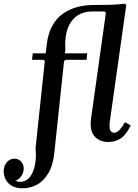

<svg xmlns="http://www.w3.org/2000/svg" viewBox="-128 -757 745 1037"><path d="M458 10Q409 10 382 -21.5Q355 -53 364 -118L444 -688L437 -695H369Q333 -695 305 -681.5Q277 -668 258 -642Q239 -616 230.5 -578Q222 -540 225 -490L222 -462H118L124 -513Q131 -575 154 -617Q177 -659 212.5 -683.5Q248 -708 289.5 -719Q331 -730 374 -730Q417 -730 461.5 -731Q506 -732 546 -737L554 -730L465 -100Q461 -67 467.5 -53.5Q474 -40 488 -40Q504 -40 518.5 -56Q533 -72 547 -97L578 -80Q554 -29 524 -9.5Q494 10 458 10ZM-6 260Q-42 260 -65 246Q-88 232 -98 211Q-108 190 -108 169Q-108 140 -91.5 120Q-75 100 -50 100Q-28 100 -14 115.5Q0 131 0 154Q0 179 -17.5 200Q-35 221 -58 221Q-80 221 -89.5 205Q-99 189 -100 176L-74 177Q-73 196 -56.5 210.5Q-40 225 -19 225Q3 225 20 212Q37 199 48 174.5Q59 150 63.5 117Q68 84 64 44L114 -427L107 -434H226L218 -427L166 63Q159 135 133.5 178Q108 221 71.5 240.5Q35 260 -6 260ZM45 -434 49 -469H343L340 -434Z"/></svg>

Font: Brygada 1918 SemiBold
Style: Italic
Weight: 600
Italic angle: -8°
Designer: Mateusz Machalski | Borys Kosmynka | Przemek Hoffer
Foundry: NIEPODLEGLA 2018
Version: Version 3.006